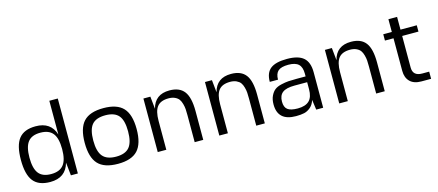

<svg xmlns="http://www.w3.org/2000/svg" viewBox="-51 -1211 3954 1732"><g transform="rotate(-15 1926.5 -345.0)"><path d="M435 -700H514V0H449L436 -122Q400 10 255 10Q147 10 98 -52Q49 -114 49 -250Q49 -386 98 -448Q147 -510 255 -510Q397 -510 435 -385ZM165 -397Q129 -351 129 -250Q129 -149 165 -103Q201 -57 281 -57Q361 -57 397.5 -103Q434 -149 434 -250Q434 -351 397.5 -397Q361 -443 281 -443Q201 -443 165 -397Z M888 -510Q1015 -510 1072.5 -448Q1130 -386 1130 -250Q1130 -114 1072.5 -52Q1015 10 888 10Q760 10 702.5 -52Q645 -114 645 -250Q645 -386 702.5 -448Q760 -510 888 -510ZM725 -250Q725 -148 763.5 -102.5Q802 -57 888 -57Q974 -57 1012 -102.5Q1050 -148 1050 -250Q1050 -353 1012 -398Q974 -443 888 -443Q801 -443 763 -398Q725 -353 725 -250Z M1505 -510Q1599 -510 1642 -453Q1685 -396 1685 -270V0H1605V-253Q1605 -286 1603.5 -308.5Q1602 -331 1594.5 -358.5Q1587 -386 1574.5 -403Q1562 -420 1537.5 -431.5Q1513 -443 1479 -443Q1405 -443 1372.5 -402Q1340 -361 1340 -270V0H1260V-500H1325L1337 -384Q1369 -510 1505 -510Z M2080 -510Q2174 -510 2217 -453Q2260 -396 2260 -270V0H2180V-253Q2180 -286 2178.5 -308.5Q2177 -331 2169.5 -358.5Q2162 -386 2149.5 -403Q2137 -420 2112.5 -431.5Q2088 -443 2054 -443Q1980 -443 1947.5 -402Q1915 -361 1915 -270V0H1835V-500H1900L1912 -384Q1944 -510 2080 -510Z M2550 10Q2380 10 2380 -144Q2380 -191 2396 -224Q2412 -257 2434.5 -274.5Q2457 -292 2495.5 -301Q2534 -310 2564 -312Q2594 -314 2640 -314H2725V-340Q2725 -401 2695.5 -428.5Q2666 -456 2601 -456Q2534 -456 2505.5 -431Q2477 -406 2477 -350H2400Q2400 -434 2448 -472Q2496 -510 2603 -510Q2708 -510 2756.5 -467.5Q2805 -425 2805 -331V0H2740L2727 -94Q2714 -52 2686 -28Q2658 -4 2626.5 3Q2595 10 2550 10ZM2725 -194V-260H2607Q2530 -260 2495 -233.5Q2460 -207 2460 -149Q2460 -97 2488.5 -75Q2517 -53 2583 -53Q2655 -53 2690 -87Q2725 -121 2725 -194Z M3200 -510Q3294 -510 3337 -453Q3380 -396 3380 -270V0H3300V-253Q3300 -286 3298.5 -308.5Q3297 -331 3289.5 -358.5Q3282 -386 3269.5 -403Q3257 -420 3232.5 -431.5Q3208 -443 3174 -443Q3100 -443 3067.5 -402Q3035 -361 3035 -270V0H2955V-500H3020L3032 -384Q3064 -510 3200 -510Z M3661 -146Q3661 -67 3748 -67H3813V0H3722Q3653 0 3616.5 -36.5Q3580 -73 3580 -137V-441H3500V-500H3580V-619H3661V-500H3813V-441H3661Z"/></g></svg>

Font: Fivo Sans Modern
Style: Regular
Weight: 400
Designer: Alexander Slobzheninov
Foundry: Alexander Slobzheninov
Version: 1.0